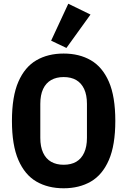

<svg xmlns="http://www.w3.org/2000/svg" viewBox="-20 -997 682 1029"><path d="M321 12Q237 12 175 -24Q113 -60 78.5 -139.5Q44 -219 44 -349Q44 -480 78.5 -559Q113 -638 175 -674Q237 -710 321 -710Q405 -710 467 -674Q529 -638 563.5 -559Q598 -480 598 -349Q598 -219 563.5 -139.5Q529 -60 467 -24Q405 12 321 12ZM321 -114Q361 -114 388.5 -130Q416 -146 431 -178.5Q446 -211 446 -258V-440Q446 -488 431 -520Q416 -552 388.5 -568Q361 -584 321 -584Q282 -584 254 -568Q226 -552 211 -520Q196 -488 196 -440V-258Q196 -211 211 -178.5Q226 -146 254 -130Q282 -114 321 -114ZM465 -919 336 -740 254 -779 346 -977Z"/></svg>

Font: IBM Plex Sans Condensed
Style: Bold
Weight: 700
Width: 3
Designer: Mike Abbink, Paul van der Laan, Pieter van Rosmalen
Foundry: Bold Monday
Version: Version 3.201